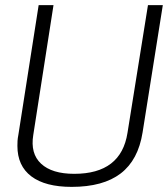

<svg xmlns="http://www.w3.org/2000/svg" viewBox="-20 -720 656 750"><path d="M260 10Q157 10 102.5 -31Q48 -72 48 -150Q48 -161 48.5 -170Q49 -179 52 -195L131 -700H189L110 -193Q98 -120 140.5 -80.5Q183 -41 270 -41Q453 -41 478 -201L558 -700H616L537 -203Q520 -95 451.5 -42.5Q383 10 260 10Z"/></svg>

Font: Georama Light
Style: Italic
Weight: 300
Italic angle: -9°
Designer: Jean-Baptiste Levee
Foundry: Production Type
Version: Version 1.001